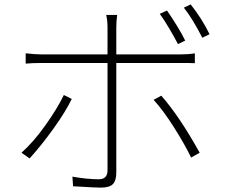

<svg xmlns="http://www.w3.org/2000/svg" viewBox="-20 -824 1040 875"><path d="M824 -639 791 -623Q775 -654 751.5 -694Q728 -734 708 -761L741 -776Q762 -746 785.5 -708Q809 -670 824 -639ZM935 -668 902 -652Q858 -738 818 -789L849 -804Q901 -738 935 -668ZM510 -697V-525V-466V-376V-274V-173V-89V-37Q510 -1 494.5 15Q479 31 440 31Q412 31 334 26L313 25L310 -19Q378 -7 430 -7Q470 -7 470 -48V-103V-191V-294V-396V-479V-525V-698Q470 -730 464 -756H514Q510 -728 510 -697ZM172 -576H428H550H664H753H800Q839 -576 868 -581V-536Q857 -537 835 -537H801H551H429H314H223H173Q122 -537 97 -534V-581Q142 -576 172 -576ZM115 -102 78 -128Q132 -176 186.5 -252.5Q241 -329 271 -391L307 -373Q279 -315 224.5 -239Q170 -163 115 -102ZM890 -128 851 -106Q822 -166 773 -243.5Q724 -321 680 -369L715 -388Q797 -295 890 -128Z"/></svg>

Font: Merged Yaku Han JP ExtraLight
Style: Regular
Weight: 250
Designer: Ryoko NISHIZUKA 西塚涼子 (kana, bopomofo & ideographs); Paul D. Hunt (Latin, Greek & Cyrillic); Sandoll Communications 산돌커뮤니
Foundry: Adobe
Version: Version 2.004